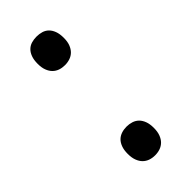

<svg xmlns="http://www.w3.org/2000/svg" viewBox="-188 -590 645 645"><g transform="rotate(-45 134.0 -268.0)"><path d="M71.8 -54.2Q71.8 -72.8 76.7 -85.7Q81.5 -98.6 89.8 -106.7Q98.1 -114.7 109.4 -118.4Q120.6 -122.1 133.8 -122.1Q146.5 -122.1 158 -118.4Q169.4 -114.7 177.7 -106.7Q186 -98.6 190.9 -85.7Q195.8 -72.8 195.8 -54.2Q195.8 -36.1 190.9 -23.2Q186 -10.3 177.7 -2Q169.4 6.3 158 10.3Q146.5 14.2 133.8 14.2Q120.6 14.2 109.4 10.3Q98.1 6.3 89.8 -2Q81.5 -10.3 76.7 -23.2Q71.8 -36.1 71.8 -54.2ZM71.8 -481.9Q71.8 -501 76.7 -513.9Q81.5 -526.9 89.8 -534.9Q98.1 -543 109.4 -546.4Q120.6 -549.8 133.8 -549.8Q146.5 -549.8 158 -546.4Q169.4 -543 177.7 -534.9Q186 -526.9 190.9 -513.9Q195.8 -501 195.8 -481.9Q195.8 -463.9 190.9 -451.2Q186 -438.5 177.7 -430.2Q169.4 -421.9 158 -418Q146.5 -414.1 133.8 -414.1Q120.6 -414.1 109.4 -418Q98.1 -421.9 89.8 -430.2Q81.5 -438.5 76.7 -451.2Q71.8 -463.9 71.8 -481.9Z"/></g></svg>

Font: Droid Sans
Style: Regular
Weight: 400
Version: Version 1.00 build 113